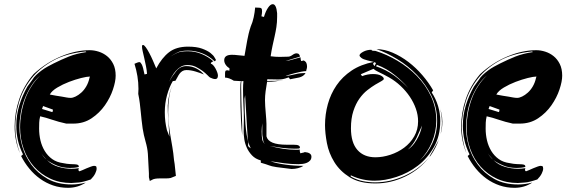

<svg xmlns="http://www.w3.org/2000/svg" viewBox="-20 -840 2748 918"><path d="M414 18Q376 31 356 32.5Q336 34 321 35Q265 35 220 14Q175 -7 143 -43Q111 -79 93.5 -127.5Q76 -176 76 -231Q76 -263 82 -297.5Q88 -332 100 -365.5Q112 -399 131 -428Q149 -457 174 -480Q148 -459 130 -430Q111 -401 98 -367.5Q85 -334 79 -298.5Q73 -263 73 -230Q73 -188 86.5 -140.5Q100 -93 130 -52.5Q160 -12 207.5 15Q255 42 323 42Q355 42 390 33Q352 58 305 58Q267 58 233.5 46.5Q200 35 171.5 14.5Q143 -6 120 -34Q97 -62 81 -94L90 -102Q73 -136 65.5 -170Q58 -204 58 -239Q58 -290 72.5 -337Q87 -384 111 -426L135 -459Q141 -470 152.5 -481Q164 -492 178 -502.5Q192 -513 207.5 -521.5Q223 -530 237 -537Q273 -555 309 -569.5Q345 -584 393 -591L389 -594Q297 -585 233 -549.5Q169 -514 129 -463Q89 -412 71 -351.5Q53 -291 53 -233Q53 -202 58.5 -170.5Q64 -139 75 -108Q50 -168 50 -235Q50 -301 72 -366Q94 -431 141 -486Q201 -541 272 -570.5Q343 -600 409 -600Q430 -600 452 -593Q474 -586 492 -571.5Q510 -557 521.5 -534Q533 -511 533 -478Q533 -451 520 -412Q507 -373 481.5 -336.5Q456 -300 418 -274.5Q380 -249 330 -249H297Q260 -257 229.5 -267.5Q199 -278 172 -284Q168 -268 167.5 -253.5Q167 -239 167 -225Q167 -196 173.5 -168.5Q180 -141 194 -118Q208 -95 229.5 -79.5Q251 -64 282 -60Q301 -56 315 -55.5Q329 -55 338.5 -54.5Q348 -54 352.5 -51.5Q357 -49 357 -42Q347 -39 336.5 -38Q326 -37 315 -37Q280 -37 252 -48.5Q224 -60 204 -75Q227 -52 259 -42.5Q291 -33 322 -33Q339 -33 357 -36Q355 -30 355 -29Q355 -23 360 -21Q364 -22 374 -26.5Q384 -31 394.5 -35.5Q405 -40 415 -43.5Q425 -47 429 -47Q434 -47 438 -45.5Q442 -44 442 -34Q442 -24 435 -10Q428 4 414 18ZM276 -378 298 -374Q309 -372 318 -372Q328 -372 341.5 -378.5Q355 -385 368.5 -397Q382 -409 392.5 -427Q403 -445 408 -468L410 -474Q396 -474 368 -467Q340 -460 310 -448.5Q280 -437 254 -421.5Q228 -406 218 -388Q233 -385 247.5 -382.5Q262 -380 276 -378ZM230 -304Q232 -306 232.5 -310Q233 -314 233 -316L186 -333L181 -319ZM202 -77Q195 -85 188 -93Q182 -100 178 -107Q187 -90 202 -77Z M796 11Q786 13 774 13H745Q719 13 708.5 19Q698 25 696 25L692 7V-11L687 -105Q685 -132 676 -163Q667 -194 662 -226Q659 -247 657 -266L653 -305Q651 -325 648.5 -346Q646 -367 641 -391Q641 -397 641.5 -403Q642 -409 642 -415Q642 -446 637 -476Q632 -506 623 -535Q630 -538 636 -540.5Q642 -543 647 -543Q652 -543 658 -531.5Q664 -520 671 -484Q673 -484 677 -485.5Q681 -487 683 -487Q682 -504 678 -523.5Q674 -543 670 -561Q666 -579 662.5 -593.5Q659 -608 659 -617Q659 -619 659.5 -622Q660 -625 664 -625Q669 -625 677 -614Q685 -603 694 -586Q703 -569 711.5 -549.5Q720 -530 727 -513Q754 -564 788.5 -590.5Q823 -617 879 -617Q920 -617 946 -607.5Q972 -598 986.5 -586.5Q1001 -575 1006 -565L1012 -555Q1012 -549 1006 -547Q980 -572 947 -585Q914 -598 879 -598Q845 -598 828 -589Q812 -581 794 -569Q813 -581 829 -588Q846 -595 878 -595Q913 -595 945 -581.5Q977 -568 1000 -547Q995 -545 991.5 -542.5Q988 -540 988 -535Q993 -535 999 -528.5Q1005 -522 1010 -513Q1015 -504 1018.5 -494.5Q1022 -485 1022 -479Q1022 -462 1009 -462Q999 -462 985 -469Q982 -470 972.5 -480Q963 -490 949 -500.5Q935 -511 917 -520Q899 -529 877 -529Q859 -529 845.5 -521.5Q832 -514 821 -501.5Q810 -489 801 -473L788 -449Q803 -476 821 -498Q841 -524 871 -524Q897 -524 919 -512.5Q941 -501 955 -484Q938 -491 915 -498Q892 -505 871 -505Q860 -505 852 -500Q844 -495 838.5 -487.5Q833 -480 828.5 -471Q824 -462 819 -454L806 -452Q789 -423 778.5 -384.5Q768 -346 768 -304Q768 -279 770.5 -259Q773 -239 778 -218L790 -187L788 -216Q786 -250 784 -276.5Q782 -303 782 -335Q784 -364 790 -390Q795 -412 805 -431Q793 -407 789 -376Q784 -342 784 -304Q784 -274 787 -247Q790 -220 794.5 -193Q799 -166 804 -137.5Q809 -109 812 -75L815 -56L821 1ZM808 -436 805 -431Z M1444 -500Q1435 -500 1419.5 -497Q1404 -494 1388.5 -490Q1373 -486 1360.5 -482Q1348 -478 1345 -476Q1371 -480 1393 -485.5Q1415 -491 1441 -491Q1436 -482 1428 -477Q1420 -472 1410.5 -469.5Q1401 -467 1390 -465.5Q1379 -464 1367 -461L1360 -470Q1341 -463 1331 -461.5Q1321 -460 1310 -460Q1298 -460 1285.5 -460.5Q1273 -461 1258 -461Q1258 -456 1257 -453Q1280 -453 1296 -453.5Q1312 -454 1335 -457Q1313 -453 1296.5 -451Q1280 -449 1257 -449Q1253 -426 1250 -404Q1247 -382 1247 -361Q1247 -349 1248 -333Q1249 -317 1250.5 -300.5Q1252 -284 1253 -269.5Q1254 -255 1254 -248V-188Q1259 -168 1283 -158Q1307 -148 1352 -148H1384Q1401 -148 1407.5 -144.5Q1414 -141 1414 -135Q1414 -130 1406 -129.5Q1398 -129 1390 -129Q1361 -129 1329 -133Q1299 -137 1270 -142Q1299 -135 1331 -129Q1364 -124 1395 -124H1404Q1408 -124 1413 -125Q1413 -120 1413.5 -116Q1414 -112 1416 -107L1424 -109Q1427 -110 1431 -110.5Q1435 -111 1437 -113Q1469 -110 1469 -91Q1469 -80 1463 -73Q1457 -66 1448 -62Q1439 -58 1428 -56.5Q1417 -55 1407 -55Q1372 -55 1338.5 -59.5Q1305 -64 1273 -69Q1301 -59 1344 -53Q1387 -47 1431 -47Q1420 -40 1405 -36Q1390 -32 1374 -32L1302 -41Q1288 -43 1280.5 -45Q1273 -47 1266 -49.5Q1259 -52 1250.5 -55Q1242 -58 1227 -62V-73Q1201 -80 1185 -97Q1169 -114 1160 -134Q1151 -154 1148 -174.5Q1145 -195 1145 -211Q1145 -228 1145.5 -242.5Q1146 -257 1146 -272Q1146 -283 1145.5 -300Q1145 -317 1144 -336Q1143 -355 1142.5 -375Q1142 -395 1142 -413Q1142 -424 1142.5 -434Q1143 -444 1144 -452H1134Q1133 -445 1133 -436V-418Q1133 -389 1134 -360.5Q1135 -332 1135.5 -308Q1136 -284 1137 -266.5Q1138 -249 1138 -241V-201V-193Q1135 -220 1132 -270Q1129 -328 1129 -398V-416Q1129 -427 1129.5 -437Q1130 -447 1132 -452L1098 -454Q1087 -461 1076 -465Q1065 -469 1056 -469V-489Q1056 -495 1057.5 -499.5Q1059 -504 1067 -504Q1069 -504 1077 -502V-514Q1066 -520 1059 -530.5Q1052 -541 1052 -552Q1052 -578 1089 -578Q1103 -578 1118 -576Q1133 -574 1149 -573Q1153 -595 1156 -612.5Q1159 -630 1162 -646.5Q1165 -663 1169 -679.5Q1173 -696 1179 -714Q1188 -734 1193 -757.5Q1198 -781 1200 -804L1221 -803Q1226 -803 1229.5 -800Q1233 -797 1233 -786Q1233 -777 1230 -762L1242 -759Q1250 -786 1261.5 -803Q1273 -820 1284 -820Q1301 -820 1305 -777V-759Q1305 -733 1301.5 -710.5Q1298 -688 1293 -666Q1288 -644 1283 -621Q1278 -598 1274 -571Q1296 -568 1317 -568Q1327 -568 1337 -568.5Q1347 -569 1357 -569Q1367 -569 1378 -577Q1389 -585 1398 -585Q1406 -585 1410 -580Q1414 -575 1414 -569Q1396 -564 1378.5 -558.5Q1361 -553 1345 -548Q1361 -550 1379 -555.5Q1397 -561 1417 -566Q1417 -561 1417.5 -557Q1418 -553 1420 -548Q1422 -548 1425 -549Q1431 -551 1432 -551Q1442 -546 1445 -538.5Q1448 -531 1448 -522Q1448 -515 1446 -509.5Q1444 -504 1444 -500ZM1179 -131Q1165 -158 1164 -184Q1163 -210 1161 -233L1152 -385L1149 -367Q1149 -300 1153.5 -245.5Q1158 -191 1167 -161Q1167 -152 1166.5 -149Q1166 -146 1166 -144Q1166 -142 1168.5 -139Q1171 -136 1179 -131ZM1236 -185Q1234 -193 1234 -202V-251Q1233 -241 1232 -231.5Q1231 -222 1231 -212Q1231 -186 1234 -172Q1237 -160 1246 -152Q1241 -158 1239 -165Q1238 -173 1236 -185ZM1139 -186 1138 -193ZM1248 -151Q1247 -152 1246 -152Q1247 -152 1248 -151Z M1756 -602Q1757 -597 1767 -597H1769Q1775 -597 1777 -596Q1829 -580 1880.5 -549.5Q1932 -519 1973.5 -476.5Q2015 -434 2040.5 -380Q2066 -326 2066 -264Q2066 -210 2045 -160Q2024 -110 1987 -73Q2025 -106 2047.5 -155.5Q2070 -205 2070 -262Q2070 -326 2043 -381.5Q2016 -437 1974 -481Q1932 -525 1880.5 -556.5Q1829 -588 1780 -605Q1818 -605 1857.5 -588Q1897 -571 1933 -543.5Q1969 -516 1999.5 -480.5Q2030 -445 2051 -408L2044 -398Q2064 -368 2074.5 -333Q2085 -298 2085 -261Q2085 -190 2054.5 -136.5Q2024 -83 1977.5 -47.5Q1931 -12 1875.5 6Q1820 24 1771 24Q1743 24 1714.5 18Q1686 12 1657 -2V4Q1685 20 1714.5 26Q1744 32 1773 32Q1845 32 1914.5 0.5Q1984 -31 2032 -88Q1986 -29 1917.5 4Q1849 37 1775 37Q1699 37 1652 7.5Q1605 -22 1578.5 -65Q1552 -108 1543 -156Q1534 -204 1534 -242Q1534 -293 1547.5 -342Q1561 -391 1589 -432Q1617 -473 1661 -502.5Q1705 -532 1767 -544L1738 -551Q1717 -556 1708 -563Q1699 -570 1699 -575Q1699 -583 1716.5 -592.5Q1734 -602 1756 -602ZM1711 -476Q1738 -486 1763 -486Q1788 -486 1801.5 -478.5Q1815 -471 1815 -463Q1815 -458 1803.5 -452Q1792 -446 1774.5 -435.5Q1757 -425 1736.5 -409Q1716 -393 1698.5 -368.5Q1681 -344 1669.5 -309Q1658 -274 1658 -227Q1658 -158 1689 -123Q1720 -88 1775 -88Q1810 -88 1846.5 -100Q1883 -112 1912.5 -134Q1942 -156 1960.5 -188Q1979 -220 1979 -260Q1979 -290 1968.5 -320Q1958 -350 1939.5 -377.5Q1921 -405 1895.5 -429Q1870 -453 1840 -470Q1811 -486 1792.5 -494.5Q1774 -503 1766 -511Q1758 -507 1743.5 -501.5Q1729 -496 1705 -485ZM1778 -523Q1824 -508 1866 -478Q1902 -451 1932 -419Q1903 -453 1869 -480Q1830 -512 1782 -530ZM1972 -182Q1957 -150 1930 -125Q1948 -137 1960.5 -154Q1973 -171 1981 -188Q1989 -205 1993 -219Q1996 -232 1998 -240Q1987 -214 1972 -182ZM2039 -96Q2038 -94 2036 -92Q2035 -91 2034 -91Q2033 -91 2039 -101.5Q2045 -112 2053.5 -126.5Q2062 -141 2070 -157Q2077 -169 2080 -178Q2066 -135 2039 -96ZM2095 -258Q2095 -242 2093 -226.5Q2091 -211 2086 -198Q2093 -223 2093 -254Q2093 -277 2089 -299Q2086 -318 2081 -336Q2086 -318 2090 -300Q2095 -280 2095 -258ZM1778 -539 1769 -543Q1768 -541 1766 -539Q1764 -537 1764 -535Q1764 -533 1766.5 -529.5Q1769 -526 1771 -524ZM1938 -412Q1935 -416 1932 -419Q1935 -415 1938 -412ZM2080 -178Q2081 -180 2081 -182Q2081 -180 2080 -178ZM2082 -184Q2081 -183 2081 -182Q2081 -183 2082 -184Z M2549 18Q2511 31 2491 32.5Q2471 34 2456 35Q2400 35 2355 14Q2310 -7 2278 -43Q2246 -79 2228.5 -127.5Q2211 -176 2211 -231Q2211 -263 2217 -297.5Q2223 -332 2235 -365.5Q2247 -399 2266 -428Q2284 -457 2309 -480Q2283 -459 2265 -430Q2246 -401 2233 -367.5Q2220 -334 2214 -298.5Q2208 -263 2208 -230Q2208 -188 2221.5 -140.5Q2235 -93 2265 -52.5Q2295 -12 2342.5 15Q2390 42 2458 42Q2490 42 2525 33Q2487 58 2440 58Q2402 58 2368.5 46.5Q2335 35 2306.5 14.5Q2278 -6 2255 -34Q2232 -62 2216 -94L2225 -102Q2208 -136 2200.5 -170Q2193 -204 2193 -239Q2193 -290 2207.5 -337Q2222 -384 2246 -426L2270 -459Q2276 -470 2287.5 -481Q2299 -492 2313 -502.5Q2327 -513 2342.5 -521.5Q2358 -530 2372 -537Q2408 -555 2444 -569.5Q2480 -584 2528 -591L2524 -594Q2432 -585 2368 -549.5Q2304 -514 2264 -463Q2224 -412 2206 -351.5Q2188 -291 2188 -233Q2188 -202 2193.5 -170.5Q2199 -139 2210 -108Q2185 -168 2185 -235Q2185 -301 2207 -366Q2229 -431 2276 -486Q2336 -541 2407 -570.5Q2478 -600 2544 -600Q2565 -600 2587 -593Q2609 -586 2627 -571.5Q2645 -557 2656.5 -534Q2668 -511 2668 -478Q2668 -451 2655 -412Q2642 -373 2616.5 -336.5Q2591 -300 2553 -274.5Q2515 -249 2465 -249H2432Q2395 -257 2364.5 -267.5Q2334 -278 2307 -284Q2303 -268 2302.5 -253.5Q2302 -239 2302 -225Q2302 -196 2308.5 -168.5Q2315 -141 2329 -118Q2343 -95 2364.5 -79.5Q2386 -64 2417 -60Q2436 -56 2450 -55.5Q2464 -55 2473.5 -54.5Q2483 -54 2487.5 -51.5Q2492 -49 2492 -42Q2482 -39 2471.5 -38Q2461 -37 2450 -37Q2415 -37 2387 -48.5Q2359 -60 2339 -75Q2362 -52 2394 -42.5Q2426 -33 2457 -33Q2474 -33 2492 -36Q2490 -30 2490 -29Q2490 -23 2495 -21Q2499 -22 2509 -26.5Q2519 -31 2529.5 -35.5Q2540 -40 2550 -43.5Q2560 -47 2564 -47Q2569 -47 2573 -45.5Q2577 -44 2577 -34Q2577 -24 2570 -10Q2563 4 2549 18ZM2411 -378 2433 -374Q2444 -372 2453 -372Q2463 -372 2476.5 -378.5Q2490 -385 2503.5 -397Q2517 -409 2527.5 -427Q2538 -445 2543 -468L2545 -474Q2531 -474 2503 -467Q2475 -460 2445 -448.5Q2415 -437 2389 -421.5Q2363 -406 2353 -388Q2368 -385 2382.5 -382.5Q2397 -380 2411 -378ZM2365 -304Q2367 -306 2367.5 -310Q2368 -314 2368 -316L2321 -333L2316 -319ZM2337 -77Q2330 -85 2323 -93Q2317 -100 2313 -107Q2322 -90 2337 -77Z"/></svg>

Font: Finger Paint
Style: Regular
Weight: 400
Designer: Ralph du Carrois
Foundry: Ralph du Carrois
Version: Version 1.001